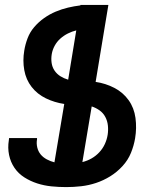

<svg xmlns="http://www.w3.org/2000/svg" viewBox="-20 -755 640 783"><path d="M250 8Q220 8 190 5Q160 2 132 -7Q104 -16 79.5 -31.5Q55 -47 39 -70.5Q23 -94 17 -123Q11 -152 16 -183L17 -192H131V-187Q128 -170 132 -153.5Q136 -137 146 -125Q156 -113 171 -105Q186 -97 202 -93L242 -331Q202 -337 167 -354Q132 -371 109 -400.5Q86 -430 79 -469Q72 -508 79 -549Q83 -574 92.5 -599Q102 -624 119.5 -644.5Q137 -665 159.5 -681Q182 -697 207 -707.5Q232 -718 257.5 -724Q283 -730 308 -733V-735H422L370 -421Q411 -415 446.5 -396.5Q482 -378 504.5 -346.5Q527 -315 532.5 -274Q538 -233 531 -191Q526 -161 514 -131.5Q502 -102 479.5 -77.5Q457 -53 429.5 -36Q402 -19 372 -9Q342 1 311 4.5Q280 8 250 8ZM258 -430 291 -631Q274 -627 257 -618.5Q240 -610 226 -597.5Q212 -585 203 -568.5Q194 -552 191 -534Q188 -516 190.5 -498.5Q193 -481 202.5 -467Q212 -453 226.5 -444Q241 -435 258 -430ZM316 -94Q336 -99 353.5 -109Q371 -119 385 -134Q399 -149 407.5 -167.5Q416 -186 419 -205Q422 -224 420 -243Q418 -262 409.5 -278Q401 -294 386.5 -304.5Q372 -315 354 -321Z"/></svg>

Font: Iosevka XBd Ex Obl
Style: Regular
Weight: 800
Width: 7
Italic angle: -9°
Monospace: yes
Designer: Belleve Invis
Foundry: Belleve Invis
Version: Version 32.5.0; ttfautohint (v1.8.4)